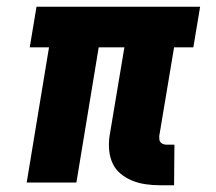

<svg xmlns="http://www.w3.org/2000/svg" viewBox="-20 -540 640 568"><path d="M495 8H453Q431 8 410.5 5Q390 2 371.5 -5.5Q353 -13 337.5 -25.5Q322 -38 313.5 -56Q305 -74 303 -95Q301 -116 304 -137L348 -400H272L206 0H59L125 -400H68L88 -520H572L552 -400H495L451 -137Q451 -132 451.5 -127Q452 -122 455.5 -118.5Q459 -115 463.5 -113.5Q468 -112 473 -112H496Z"/></svg>

Font: Iosevka Heavy Extended
Style: Italic
Weight: 900
Width: 7
Italic angle: -9°
Monospace: yes
Designer: Belleve Invis
Foundry: Belleve Invis
Version: Version 32.5.0; ttfautohint (v1.8.4)